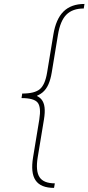

<svg xmlns="http://www.w3.org/2000/svg" viewBox="-20 -791 437 949"><path d="M86.4 -306.2 89.8 -328.6Q151.4 -328.6 177.2 -350.6Q203.1 -372.6 212.9 -433.1L243.7 -619.6Q250 -658.2 262.5 -686.8Q274.9 -715.3 293.9 -734.1Q313 -752.9 338.9 -762.2Q364.7 -771.5 397.5 -771.5L394 -749Q338.4 -749 308.1 -718.5Q277.8 -688 266.6 -619.6L235.8 -433.1Q230 -397.9 219.2 -373.8Q208.5 -349.6 190.9 -334.7Q173.3 -319.8 147.7 -313Q122.1 -306.2 86.4 -306.2ZM247.1 137.7Q214.4 137.7 191.4 128.4Q168.5 119.1 155.8 100.3Q143.1 81.5 140.1 53Q137.2 24.4 143.6 -14.2L174.3 -200.7Q184.1 -261.7 166 -283.9Q147.9 -306.2 86.4 -306.2L89.8 -328.6Q125.5 -328.6 148.9 -321.8Q172.4 -314.9 184.8 -299.8Q197.3 -284.7 200.2 -260.3Q203.1 -235.8 197.3 -200.7L166.5 -14.2Q155.3 53.7 175.3 84.5Q195.3 115.2 251 115.2ZM86.4 -306.2 89.8 -328.6H165.5L162.1 -306.2Z"/></svg>

Font: Inter 16pt Thin
Style: Italic
Weight: 250
Italic angle: -9.3988°
Version: Version 4.001;git-66647c0bb